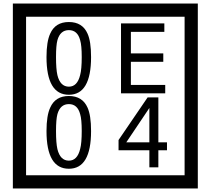

<svg xmlns="http://www.w3.org/2000/svg" viewBox="-20 -980 1195 1090"><path d="M1103 90H53V-960H1103ZM1028 15V-885H128V15ZM497 -656Q497 -442 371 -442Q244 -442 244 -656Q244 -744 265 -789Q294 -855 371 -855Q448 -855 477 -789Q497 -745 497 -656ZM444 -656Q444 -723 435 -752Q420 -809 371 -809Q322 -809 306 -752Q298 -723 298 -656Q298 -587 306 -553Q322 -488 371 -488Q419 -488 435 -554Q444 -587 444 -656ZM918 -450H667V-847H913V-799H723V-677H907V-629H723V-498H918ZM497 -236Q497 -22 371 -22Q244 -22 244 -236Q244 -324 265 -369Q294 -435 371 -435Q448 -435 477 -369Q497 -325 497 -236ZM444 -236Q444 -303 435 -332Q420 -389 371 -389Q322 -389 306 -332Q298 -303 298 -236Q298 -167 306 -133Q322 -68 371 -68Q419 -68 435 -134Q444 -167 444 -236ZM928 -127H879V-30H828V-127H653V-185L818 -427H879V-172H928ZM828 -172V-367L697 -172Z"/></svg>

Font: Unicode BMP Fallback SIL
Style: Regular
Weight: 400
Foundry: NRSI, SIL International
Version: Version 5.1 Based on Unicode 5.1